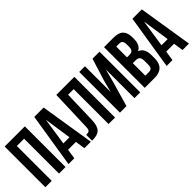

<svg xmlns="http://www.w3.org/2000/svg" viewBox="93 -1517 2336 2336"><g transform="rotate(-45 1261.0 -349.5)"><path d="M40 0V-700.2H387.2V0H274.9V-600.1H149.9V0Z M438 0 549.8 -700.2H710.9L822.8 0H711.9L692.9 -127H557.6L538.6 0ZM571.8 -222.2H677.7L625 -576.2Z M842.3 1V-99.1Q862.8 -99.1 874 -101.1Q885.3 -103 894 -110.6Q902.8 -118.2 906.2 -132.3Q909.7 -146.5 910.6 -170.9L928.7 -700.2H1239.3V0H1127.4V-600.1H1031.7L1019.5 -176.8Q1016.6 -81.1 979.2 -40Q941.9 1 859.4 1Z M1323.2 0V-700.2H1421.4V-256.8L1461.4 -411.1L1551.3 -700.2H1672.4V0H1573.2V-493.2L1528.3 -320.8L1436 0Z M1750 0V-700.2H1916Q2000.5 -700.2 2039.8 -660.6Q2079.1 -621.1 2079.1 -539.1V-514.2Q2079.1 -406.7 2007.8 -373Q2089.8 -341.3 2089.8 -223.1V-166Q2089.8 -85 2047.4 -42.5Q2004.9 0 1922.9 0ZM1859.9 -100.1H1922.9Q1951.7 -100.1 1965.8 -115.7Q1980 -131.3 1980 -168.9V-230Q1980 -277.8 1963.6 -296.4Q1947.3 -314.9 1909.2 -314.9H1859.9ZM1859.9 -415H1902.8Q1935.5 -415 1952.1 -431.9Q1968.8 -448.7 1968.8 -488.8V-527.8Q1968.8 -565.4 1955.6 -582.8Q1942.4 -600.1 1913.1 -600.1H1859.9Z M2127 0 2238.8 -700.2H2399.9L2511.7 0H2400.9L2381.8 -127H2246.6L2227.5 0ZM2260.7 -222.2H2366.7L2314 -576.2Z"/></g></svg>

Font: Bebas Neue Bold
Style: Regular
Weight: 700
Designer: Ryoichi Tsunekawa
Foundry: Ryoichi Tsunekawa
Version: Version 1.300